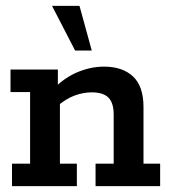

<svg xmlns="http://www.w3.org/2000/svg" viewBox="-20 -637 584 657"><path d="M21 0V-77H83V-322H16V-399H178V-338L165 -335Q203 -373 247.5 -391Q292 -409 336 -409Q399 -409 435 -375.5Q471 -342 471 -271V-77H528V0H307V-77H369V-245Q369 -285 351 -303Q333 -321 294 -321Q265 -321 235 -310Q205 -299 173 -271L185 -303V-77H243V0ZM237 -464 158 -617H252L294 -464Z"/></svg>

Font: Rokkitt SemiBold
Style: Regular
Weight: 600
Designer: Vernon Adams
Foundry: Vernon Adams
Version: Version 3.103